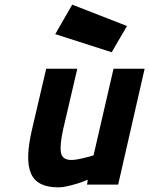

<svg xmlns="http://www.w3.org/2000/svg" viewBox="-20 -795 643 827"><path d="M603 -499 489 0H355L358 -21Q335 -11 312 -4Q292 2 270.5 7Q249 12 232 12Q185 12 155.5 -3Q126 -18 113 -49Q100 -80 101.5 -127Q103 -174 118 -238L179 -499H313L252 -238Q237 -170 242.5 -138Q248 -106 287 -106Q299 -106 315.5 -109Q332 -112 347 -116Q365 -120 383 -126L469 -499ZM527 -683 461 -570 218 -648 291 -775Z"/></svg>

Font: Panefresco 999wt
Style: Italic
Weight: 900
Version: Version 1.001